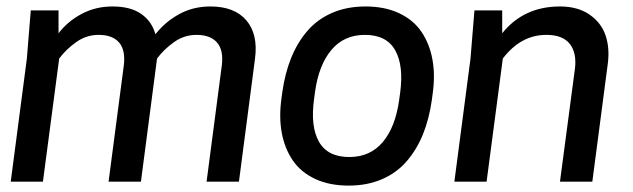

<svg xmlns="http://www.w3.org/2000/svg" viewBox="-20 -562 1957 594"><path d="M719.2 0H619.1L666 -357.9Q672.4 -405.8 651.9 -429.9Q631.3 -454.1 587.9 -454.1Q549.8 -454.1 518.3 -431.6Q486.8 -409.2 465.8 -380.9L416 0H315.9L362.8 -357.9Q369.1 -405.8 348.9 -429.9Q328.6 -454.1 285.2 -454.1Q247.1 -454.1 215.6 -431.6Q184.1 -409.2 163.1 -380.9L112.8 0H13.2L63 -379.9L75.2 -529.8H161.1V-459Q189 -495.6 232.2 -518.8Q275.4 -542 328.1 -542Q383.8 -542 416.7 -519Q449.7 -496.1 460.9 -456.1Q491.2 -494.6 534.4 -518.3Q577.6 -542 630.9 -542Q705.6 -542 742.2 -499Q778.8 -456.1 769 -380.9Z M1060.5 -76.2Q1125 -76.2 1164.1 -122.3Q1203.1 -168.5 1214.8 -252L1217.8 -273.9Q1229.5 -358.9 1202.6 -406.5Q1175.8 -454.1 1108.9 -454.1Q1044.4 -454.1 1005.4 -407.7Q966.3 -361.3 954.6 -277.8L951.7 -255.9Q939.9 -170.9 966.8 -123.5Q993.7 -76.2 1060.5 -76.2ZM1110.8 -542Q1170.4 -542 1214.6 -521.2Q1258.8 -500.5 1283.7 -463.9Q1308.6 -427.2 1317.6 -379.2Q1326.7 -331.1 1318.8 -273.9L1315.9 -252Q1307.6 -193.8 1288.6 -146.7Q1269.5 -99.6 1238.5 -63.5Q1207.5 -27.3 1161.9 -7.6Q1116.2 12.2 1058.6 12.2Q999 12.2 954.8 -8.5Q910.6 -29.3 885.7 -65.9Q860.8 -102.5 851.8 -150.6Q842.8 -198.7 850.6 -255.9L853.5 -277.8Q861.8 -335.9 880.9 -383.1Q899.9 -430.2 930.9 -466.3Q961.9 -502.4 1007.6 -522.2Q1053.2 -542 1110.8 -542Z M1812.5 0H1712.4L1758.8 -350.1Q1764.6 -398.4 1742.7 -426.3Q1720.7 -454.1 1670.4 -454.1Q1591.3 -454.1 1535.6 -380.9L1485.4 0H1385.7L1435.5 -379.9L1447.8 -529.8H1533.7V-459Q1600.1 -542 1712.4 -542Q1767.1 -542 1803.5 -517.1Q1839.8 -492.2 1853.3 -452.9Q1866.7 -413.6 1860.4 -365.2Z"/></svg>

Font: Cooper Hewitt
Style: Medium Italic
Weight: 708
Designer: Village Type and Design LLC
Foundry: Cooper Hewitt Smithsonian Design Museum
Version: 1.000